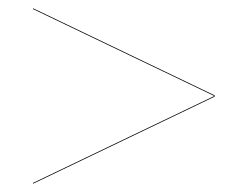

<svg xmlns="http://www.w3.org/2000/svg" viewBox="-20 -620 600 465"><path d="M500 -389V-386L60 -175V-177L499 -387.5L60 -598V-600Z"/></svg>

Font: Bodoni* 96pt Fatface
Style: Regular
Weight: 900
Version: Version 2.3